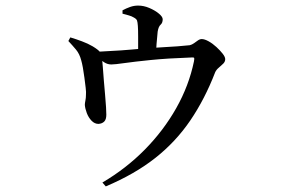

<svg xmlns="http://www.w3.org/2000/svg" viewBox="-20 -599 1040 688"><path d="M347 55Q432 5 499 -63Q566 -131 611.5 -211.5Q657 -292 675 -379Q677 -389 675.5 -391.5Q674 -394 665 -393Q580 -390 520.5 -384Q461 -378 426 -373Q391 -368 379 -368Q365 -368 353 -376Q341 -384 319 -400V-413Q347 -415 380 -416.5Q413 -418 446 -421Q479 -424 505 -426Q531 -428 560 -429.5Q589 -431 616 -433Q643 -435 660 -437Q668 -439 675 -444Q682 -449 689 -454Q696 -459 703 -459Q713 -459 727.5 -451Q742 -443 755.5 -430.5Q769 -418 778 -406.5Q787 -395 787 -387Q787 -378 780 -371Q773 -364 764 -356.5Q755 -349 751 -340Q714 -244 662 -167.5Q610 -91 536.5 -33Q463 25 359 69ZM333 -155Q319 -155 308 -166.5Q297 -178 291 -194Q285 -210 284 -223Q284 -229 286 -238.5Q288 -248 288 -259Q289 -268 287 -284.5Q285 -301 282.5 -320.5Q280 -340 277 -356.5Q274 -373 271 -383Q265 -406 252.5 -421Q240 -436 225 -452L232 -465Q252 -459 273.5 -451Q295 -443 312 -433Q332 -421 338.5 -412.5Q345 -404 346 -386Q347 -378 348.5 -358Q350 -338 352 -312Q354 -286 356.5 -260Q359 -234 360 -214.5Q361 -195 361 -188Q361 -171 353.5 -163.5Q346 -156 333 -155ZM475 -398Q475 -404 475 -424Q475 -444 475 -468Q475 -492 474 -506Q473 -520 471 -525.5Q469 -531 460 -536Q452 -541 441 -544Q430 -547 419 -550V-562Q432 -569 446 -574Q460 -579 475 -579Q495 -579 515 -570.5Q535 -562 549 -550.5Q563 -539 563 -530Q563 -517 555.5 -510.5Q548 -504 545 -486Q543 -469 541 -442Q539 -415 539 -399Z"/></svg>

Font: Noto Serif JP ExtraLight Medium
Style: Regular
Weight: 500
Version: Version 2.003-H1;hotconv 1.1.1;makeotfexe 2.6.0